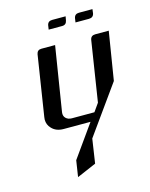

<svg xmlns="http://www.w3.org/2000/svg" viewBox="-95 -468 561 719"><g transform="rotate(-15 185.5 -109.0)"><path d="M53.2 -52.2Q53.2 -55.2 54.2 -62L90.8 -295.9Q93.8 -312 109.9 -312H163.1L123 -62Q121.1 -47.9 129.4 -39.6Q138.2 -30.8 152.8 -30.8H240.2L262.2 -62L298.8 -295.9Q301.8 -312 318.8 -312H371.1L340.8 -125L207 62L192.9 155.8L118.2 188L127.9 125L216.8 0H112.8Q83.5 0 66.9 -18.1Q53.2 -32.2 53.2 -52.2ZM154.8 -374 157.2 -390.1Q160.2 -405.8 176.8 -405.8H229L226.1 -390.1Q223.1 -374 207 -374ZM258.8 -374 261.2 -390.1Q264.2 -405.8 280.8 -405.8H333L331.1 -390.1Q328.1 -374 311 -374Z"/></g></svg>

Font: Hhenum
Style: Italic
Weight: 400
Designer: T. Christopher White
Version: Version 1.0